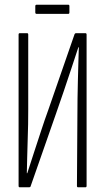

<svg xmlns="http://www.w3.org/2000/svg" viewBox="-20 -796 447 816"><path d="M64 0Q59 0 59 -6V-649Q59 -655 64 -655H95Q100 -655 100 -649V-332Q100 -303 99.5 -268Q99 -233 97.5 -196Q96 -159 95.5 -124.5Q95 -90 94 -60H96Q109 -101 124 -146.5Q139 -192 154.5 -239.5Q170 -287 186 -331L297 -651Q299 -655 303 -655H343Q348 -655 348 -649V-6Q348 0 343 0H312Q307 0 307 -6L309 -310Q309 -342 309.5 -378.5Q310 -415 311 -453Q312 -491 313 -527Q314 -563 315 -595H313Q299 -552 283 -504Q267 -456 250.5 -407Q234 -358 217 -310L110 -4Q109 0 104 0ZM136 -737Q130 -737 130 -743V-770Q130 -776 136 -776H270Q275 -776 275 -770V-743Q275 -737 270 -737Z"/></svg>

Font: Sofia Sans Extra Condensed Light
Style: Regular
Weight: 300
Designer: Botio Nikoltchev, Ani Petrova
Foundry: lettersoup
Version: Version 4.101